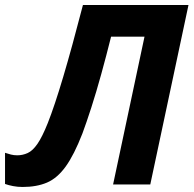

<svg xmlns="http://www.w3.org/2000/svg" viewBox="-50 -734 770 764"><path d="M40 10Q20 10 2 6.5Q-16 3 -30 -2V-126Q-18 -122 -6.5 -119Q5 -116 19 -116Q40 -116 60 -125Q80 -134 99 -161.5Q118 -189 140 -244Q167 -312 201.5 -428Q236 -544 280 -714H700L548 0H400L525 -588H392Q373 -512 353 -439.5Q333 -367 313.5 -306.5Q294 -246 278 -203Q245 -118 211.5 -71.5Q178 -25 137 -7.5Q96 10 40 10Z"/></svg>

Font: BC Sans
Style: Bold Italic
Weight: 700
Italic angle: -12°
Designer: Monotype Design Team
Province of B.C.
Foundry: Monotype Imaging Inc.
Version: Version 2.000;GOOG;noto-source:20170915:90ef993387c0